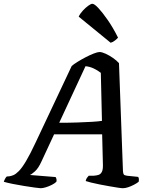

<svg xmlns="http://www.w3.org/2000/svg" viewBox="-57 -995 801 1015"><path d="M158 0Q151 0 126.5 -3.5Q102 -7 70 -12Q38 -17 9 -23Q-20 -29 -37 -34Q-34 -43 -29.5 -51Q-25 -59 -21 -62L-8 -63Q1 -64 13.5 -69Q26 -74 42.5 -90.5Q59 -107 80.5 -143Q102 -179 131 -241L322 -646Q332 -655 352 -667.5Q372 -680 395 -692Q418 -704 438.5 -712Q459 -720 469 -720Q482 -720 501.5 -711Q521 -702 540.5 -688.5Q560 -675 572 -661L593 -91Q594 -77 597.5 -72.5Q601 -68 614 -66L673 -60Q676 -57 677 -50.5Q678 -44 676 -34Q666 -26 650.5 -18Q635 -10 620 -5Q605 0 592 0Q585 0 565.5 -3Q546 -6 520.5 -10.5Q495 -15 469.5 -20Q444 -25 424 -30Q404 -35 396 -38Q398 -48 402.5 -54.5Q407 -61 412 -66H438Q453 -67 464 -70.5Q475 -74 481.5 -86.5Q488 -99 487 -126L483 -285H229L163 -143Q146 -105 127 -88.5Q108 -72 101 -70L237 -59Q240 -55 241.5 -48Q243 -41 241 -34Q233 -26 217.5 -18Q202 -10 185.5 -5Q169 0 158 0ZM256 -346Q308 -346 352 -347.5Q396 -349 429.5 -351Q463 -353 482 -356L476 -610Q458 -624 437.5 -633.5Q417 -643 395 -645ZM528 -769 359 -907Q367 -924 381.5 -939.5Q396 -955 410 -965Q424 -975 431 -975Q442 -975 463 -952.5Q484 -930 512 -890Q540 -850 567 -796Q563 -791 551.5 -781.5Q540 -772 528 -769Z"/></svg>

Font: Texturina 12pt SemiBold
Style: Italic
Weight: 600
Italic angle: -11°
Version: Version 1.002